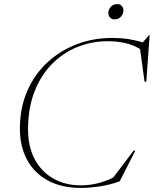

<svg xmlns="http://www.w3.org/2000/svg" viewBox="-20 -911 754 941"><path d="M567 -23Q525.5 -6.5 472.8 1.8Q420 10 376.5 10Q281.5 10 214.5 -26.5Q147.5 -63 112.5 -128.2Q77.5 -193.5 77.5 -279.5Q77.5 -382 113.2 -464.2Q149 -546.5 211.8 -604.8Q274.5 -663 355.8 -694Q437 -725 527.5 -725Q574 -725 611 -719.2Q648 -713.5 679.5 -703L711.5 -739.5H713.5L697 -510.5H688.5L666.5 -670.5Q632.5 -691.5 593 -700.2Q553.5 -709 507 -709Q429 -709 358.8 -680.5Q288.5 -652 234.2 -596.8Q180 -541.5 148.8 -461.2Q117.5 -381 117.5 -277.5Q117.5 -190.5 151 -129Q184.5 -67.5 243 -35Q301.5 -2.5 377 -2.5Q416.5 -2.5 458 -12.5Q499.5 -22.5 535.5 -41.5L635 -173H643.5ZM541.5 -816Q527 -816 519 -825.5Q511 -835 511 -847.5Q511 -864 523 -877.5Q535 -891 554.5 -891Q569 -891 577 -881.8Q585 -872.5 585 -859.5Q585 -843 573 -829.5Q561 -816 541.5 -816Z"/></svg>

Font: Newsreader 72pt ExtraLight
Style: Italic
Weight: 275
Italic angle: -17°
Designer: Hugues Gentile
Foundry: Production Type
Version: Version 1.003; ttfautohint (v1.8.3)